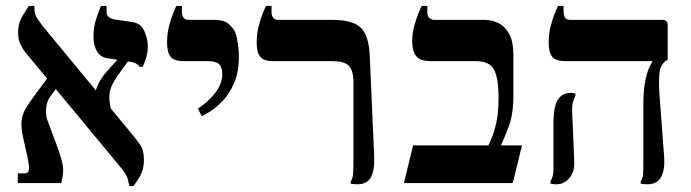

<svg xmlns="http://www.w3.org/2000/svg" viewBox="-20 -617 2330 647"><path d="M416 10Q415 5 411 -12Q407 -29 385 -55L66 -440Q59 -448 50 -465.5Q41 -483 41 -507Q41 -539 56 -563.5Q71 -588 77 -597H96V-588Q96 -568 107 -552.5Q118 -537 124 -529L428 -161Q438 -149 451.5 -130.5Q465 -112 465 -79Q465 -46 452 -23.5Q439 -1 429 10ZM40 0V-33H65Q76 -33 77.5 -46Q79 -59 71 -95L58 -153Q51 -186 52.5 -207.5Q54 -229 66 -250Q78 -271 102 -303L146 -362L175 -326L149 -291Q138 -276 135.5 -253.5Q133 -231 139 -214L173 -123Q187 -85 191.5 -60Q196 -35 186 0ZM355 -242 302 -304Q302 -315 312 -335.5Q322 -356 339 -375L381 -422L416 -417L377 -363Q363 -343 355.5 -325Q348 -307 348.5 -287.5Q349 -268 355 -242ZM450 -392Q445 -401 433.5 -405Q422 -409 394 -413L345 -420Q318 -424 306.5 -444.5Q295 -465 295 -493Q295 -527 305.5 -557.5Q316 -588 320 -597H339V-579Q339 -564 348 -558.5Q357 -553 368 -551L425 -543Q454 -539 466 -513Q478 -487 478 -461Q478 -437 471 -417.5Q464 -398 461 -392Z M660 -225 647 -251Q686 -277 707.5 -307Q729 -337 729 -367Q729 -390 718.5 -400.5Q708 -411 680 -411H599Q567 -411 555 -425.5Q543 -440 543 -473Q543 -503 549.5 -528.5Q556 -554 563.5 -572Q571 -590 574 -597H593V-576Q593 -566 598 -558Q603 -550 617 -550H702Q737 -550 752.5 -534.5Q768 -519 772 -510Q776 -502 778.5 -488.5Q781 -475 783 -459Q785 -443 785 -426Q785 -373 768.5 -336Q752 -299 729 -275.5Q706 -252 686 -240Q666 -228 660 -225Z M1185 4Q1179 4 1173 3.5Q1167 3 1162 2V-6Q1167 -13 1169 -25Q1171 -37 1171 -75V-338Q1171 -381 1155 -396Q1139 -411 1100 -411H901Q869 -411 857 -425.5Q845 -440 845 -473Q845 -503 851.5 -528.5Q858 -554 865.5 -572Q873 -590 876 -597H895V-576Q895 -566 900 -558Q905 -550 919 -550H1100Q1168 -550 1195.5 -524Q1223 -498 1226 -429L1241 -89Q1243 -44 1230 -20Q1217 4 1185 4Z M1341 0 1372 -127H1626Q1640 -157 1647 -181.5Q1654 -206 1657 -230.5Q1660 -255 1660 -284Q1660 -335 1652.5 -362.5Q1645 -390 1628 -400.5Q1611 -411 1583 -411H1431Q1395 -411 1382 -428.5Q1369 -446 1369 -477Q1369 -505 1376 -530Q1383 -555 1390.5 -573.5Q1398 -592 1401 -597H1420V-575Q1420 -561 1428 -555.5Q1436 -550 1443 -550H1613Q1637 -550 1659 -539.5Q1681 -529 1695.5 -503.5Q1710 -478 1710 -431V-294Q1710 -232 1694 -190Q1678 -148 1668 -127H1739L1708 0Z M2162 4Q2156 4 2150 3.5Q2144 3 2139 2V-6Q2146 -17 2147 -29Q2148 -41 2148 -75V-263Q2148 -314 2154.5 -345Q2161 -376 2168.5 -391Q2176 -406 2178 -409V-411H1885Q1853 -411 1841 -425.5Q1829 -440 1829 -473Q1829 -503 1835.5 -528.5Q1842 -554 1849.5 -572Q1857 -590 1860 -597H1879V-586Q1879 -565 1884 -557.5Q1889 -550 1903 -550H2212Q2230 -550 2230 -533V-416L2224 -412Q2205 -399 2202 -370Q2199 -341 2203 -288L2218 -89Q2221 -44 2207.5 -20Q2194 4 2162 4ZM1856 4Q1843 4 1835 2V-6Q1837 -10 1841 -19Q1845 -28 1845 -55V-197Q1845 -259 1860 -281.5Q1875 -304 1903 -304Q1908 -304 1912 -303.5Q1916 -303 1919 -302V-294Q1917 -290 1912 -277Q1907 -264 1908 -241L1915 -75Q1917 -39 1899 -17.5Q1881 4 1856 4Z"/></svg>

Font: Frank Ruhl Libre Medium
Style: Regular
Weight: 500
Designer: Yanek Iontef
Foundry: Fontef
Version: Version 6.004